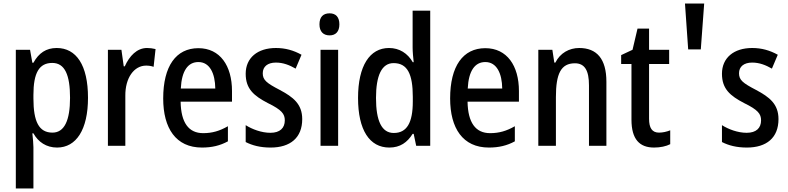

<svg xmlns="http://www.w3.org/2000/svg" viewBox="-20 -886 4433 1080"><path d="M299 -616C240 -616 198 -588 168 -533H162L149 -606H69V174H168V-58C168 -78 165 -106 162 -136H168C195 -87 241 -56 301 -56C409 -56 475 -157 475 -336C475 -520 409 -616 299 -616ZM274 -532C345 -532 374 -464 374 -336C374 -208 342 -140 275 -140C199 -140 168 -202 168 -332V-352C168 -476 200 -532 274 -532Z M807 -616C750 -616 708 -571 682 -513H676L663 -606H587V-66H685V-347C684 -448 734 -517 802 -517C815 -517 832 -515 844 -510L855 -610C839 -614 822 -616 807 -616Z M1096 -615C970 -615 898 -514 898 -332C898 -165 969 -56 1116 -56C1172 -56 1218 -67 1262 -91V-176C1215 -149 1173 -137 1123 -137C1041 -137 998 -196 996 -314H1285V-374C1285 -516 1218 -615 1096 -615ZM1096 -537C1160 -537 1190 -473 1191 -388H997C1002 -489 1038 -537 1096 -537Z M1680 -216C1680 -301 1629 -340 1554 -380C1479 -419 1458 -436 1458 -474C1458 -511 1485 -534 1532 -534C1573 -534 1608 -520 1643 -500L1676 -578C1631 -603 1585 -616 1532 -616C1429 -616 1362 -561 1362 -471C1362 -386 1408 -347 1487 -306C1565 -268 1582 -245 1582 -209C1582 -166 1555 -139 1501 -139C1451 -139 1398 -159 1362 -182V-87C1399 -68 1444 -56 1502 -56C1613 -56 1680 -111 1680 -216Z M1834 -811C1798 -811 1777 -791 1777 -749C1777 -708 1799 -687 1834 -687C1868 -687 1889 -708 1889 -749C1889 -790 1869 -811 1834 -811ZM1882 -606H1783V-66H1882Z M2170 -56C2231 -56 2271 -85 2301 -133H2307L2321 -66H2400V-826H2301V-618C2301 -594 2304 -565 2307 -536H2302C2273 -586 2227 -616 2168 -616C2060 -616 1994 -516 1994 -335C1994 -154 2059 -56 2170 -56ZM2195 -138C2127 -138 2095 -206 2095 -335C2095 -461 2127 -531 2194 -531C2272 -531 2302 -469 2302 -341V-315C2302 -196 2269 -138 2195 -138Z M2710 -615C2584 -615 2512 -514 2512 -332C2512 -165 2583 -56 2730 -56C2786 -56 2832 -67 2876 -91V-176C2829 -149 2787 -137 2737 -137C2655 -137 2612 -196 2610 -314H2899V-374C2899 -516 2832 -615 2710 -615ZM2710 -537C2774 -537 2804 -473 2805 -388H2611C2616 -489 2652 -537 2710 -537Z M3238 -616C3182 -616 3131 -588 3104 -534H3098L3087 -606H3008V-66H3107V-340C3107 -471 3135 -530 3214 -530C3270 -530 3293 -488 3293 -406V-66H3391V-426C3391 -555 3337 -616 3238 -616Z M3687 -140C3648 -140 3631 -166 3631 -218V-526H3744V-606H3631V-725H3566L3538 -606L3474 -576V-526H3532V-213C3532 -102 3578 -56 3659 -56C3694 -56 3727 -63 3750 -75V-153C3730 -145 3708 -140 3687 -140Z M3851 -608H3922L3941 -866H3833Z M4359 -216C4359 -301 4308 -340 4233 -380C4158 -419 4137 -436 4137 -474C4137 -511 4164 -534 4211 -534C4252 -534 4287 -520 4322 -500L4355 -578C4310 -603 4264 -616 4211 -616C4108 -616 4041 -561 4041 -471C4041 -386 4087 -347 4166 -306C4244 -268 4261 -245 4261 -209C4261 -166 4234 -139 4180 -139C4130 -139 4077 -159 4041 -182V-87C4078 -68 4123 -56 4181 -56C4292 -56 4359 -111 4359 -216Z"/></svg>

Font: Noto Sans Malayalam UI Condensed Medium
Style: Regular
Weight: 500
Width: 3
Designer: Jelle Bosma - Monotype Design Team
Foundry: Monotype Imaging Inc.
Version: Version 2.104